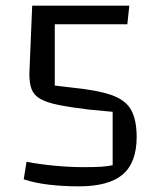

<svg xmlns="http://www.w3.org/2000/svg" viewBox="-20 -645 558 680"><path d="M259 15Q204 15 153 9Q102 3 64 -10L74 -72Q121 -63 174.5 -58Q228 -53 276 -53Q315 -53 338.5 -54.5Q362 -56 379 -60V-249L294 -257Q228 -265 186.5 -273.5Q145 -282 122.5 -295Q100 -308 92 -329Q84 -350 84 -383L94 -625H438L431 -559H174V-342L233 -335Q324 -326 374.5 -308.5Q425 -291 444.5 -255.5Q464 -220 464 -160Q464 -69 414.5 -27Q365 15 259 15Z"/></svg>

Font: Changa ExtraLight Light
Style: Regular
Weight: 300
Version: Version 3.002; ttfautohint (v1.8.2)